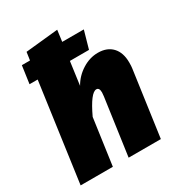

<svg xmlns="http://www.w3.org/2000/svg" viewBox="-180 -882 929 1001"><g transform="rotate(-30 284.5 -382.0)"><path d="M553 -428Q553 -405 551 -393L496 0H302L350 -341Q352 -359 352 -364Q352 -393 334 -393Q300 -393 246 -278L207 0H13L95 -590H46L61 -696H110L117 -744L313 -764L304 -696H434L404 -590H289L270 -451Q296 -497 341.5 -525.5Q387 -554 436 -554Q491 -554 522 -521Q553 -488 553 -428Z"/></g></svg>

Font: Fira Sans Black
Style: Italic
Weight: 900
Italic angle: -8°
Designer: Carrois Corporate & Edenspiekermann AG
Foundry: Carrois Corporate GbR & Edenspiekermann AG
Version: Version 4.203